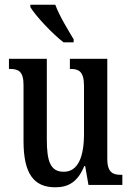

<svg xmlns="http://www.w3.org/2000/svg" viewBox="-20 -786 561 816"><path d="M250 -606H293V-619C270 -657 231 -721 215 -766H109V-756C129 -721 203 -642 250 -606ZM215 10C270 10 310 -12 338 -80H342L356 0H500V-43H495C462 -43 436 -51 436 -110V-536H277V-493H280C313 -493 337 -484 337 -421V-217C337 -120 312 -56 251 -56C194 -56 179 -101 179 -193V-536H18V-493H22C58 -493 80 -483 80 -425V-186C80 -49 123 10 215 10Z"/></svg>

Font: Noto Serif Khmer ExtraCondensed Medium
Style: Regular
Weight: 500
Width: 2
Designer: Danh Hong and the Monotype Design Team
Foundry: Monotype Imaging Inc.
Version: Version 2.004